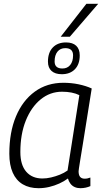

<svg xmlns="http://www.w3.org/2000/svg" viewBox="-20 -979 536 1009"><path d="M402 10Q386 10 372.5 4Q359 -2 350 -14Q341 -26 337 -41Q317 -26 291.5 -14.5Q266 -3 238.5 3.5Q211 10 183 10Q134 10 99.5 -10.5Q65 -31 47 -71.5Q29 -112 29 -171Q29 -284 64 -367.5Q99 -451 163 -497.5Q227 -544 314 -544Q333 -544 353.5 -542Q374 -540 393 -536Q412 -532 429.5 -526.5Q447 -521 462 -514Q446 -414 434.5 -341.5Q423 -269 415 -219.5Q407 -170 402 -140Q397 -110 395 -95.5Q393 -81 393 -79Q393 -59 401 -49.5Q409 -40 425 -40Q433 -40 440 -41.5Q447 -43 455 -46V-1Q444 4 430.5 7Q417 10 402 10ZM335 -83 397 -479Q379 -488 356 -492.5Q333 -497 306 -497Q243 -497 193.5 -456.5Q144 -416 115.5 -345Q87 -274 87 -180Q87 -112 118 -76.5Q149 -41 203 -41Q225 -41 248.5 -46.5Q272 -52 294.5 -61Q317 -70 335 -83ZM305 -589Q270 -589 251 -606Q232 -623 232 -655Q232 -703 257.5 -729.5Q283 -756 327 -756Q362 -756 380.5 -738.5Q399 -721 399 -688Q399 -641 373.5 -615Q348 -589 305 -589ZM308 -619Q334 -619 349 -637.5Q364 -656 364 -688Q364 -726 323 -726Q297 -726 282 -707.5Q267 -689 267 -656Q267 -619 308 -619ZM299 -786 434 -959H496L347 -786Z"/></svg>

Font: Georama ExtraCondensed Thin Light
Style: Italic
Weight: 300
Italic angle: -9°
Version: Version 1.001